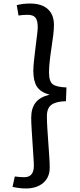

<svg xmlns="http://www.w3.org/2000/svg" viewBox="-20 -842 454 1089"><path d="M354 -268Q300 -267 273 -248.5Q246 -230 246 -183Q246 -153 248.5 -113.5Q251 -74 254 -32.5Q257 9 259.5 46Q262 83 262 109Q262 164 225 195.5Q188 227 126 227Q110 227 89 224.5Q68 222 51 218L64 159Q80 161 93.5 162Q107 163 118 163Q172 163 172 98Q172 80 169.5 45.5Q167 11 164.5 -30Q162 -71 159.5 -109.5Q157 -148 157 -174Q157 -228 182 -260Q207 -292 261 -305Q210 -319 189.5 -350.5Q169 -382 169 -440Q169 -464 173 -500Q177 -536 181.5 -573Q186 -610 190 -641.5Q194 -673 194 -688Q194 -726 181 -742Q168 -758 137 -758Q124 -758 110 -757Q96 -756 85 -754L75 -813Q111 -822 151 -822Q216 -822 251 -790.5Q286 -759 286 -700Q286 -677 282 -643Q278 -609 272 -570.5Q266 -532 262 -495.5Q258 -459 258 -432Q258 -379 280 -363.5Q302 -348 357 -346Z"/></svg>

Font: Literata 7pt
Style: Italic
Weight: 400
Italic angle: -2°
Designer: Latin by Veronika Burian and Jose Scaglione. Greek by Irene Vlachou. Cyrillic by Vera Evstafieva
Foundry: TypeTogether
Version: Version 3.002